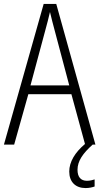

<svg xmlns="http://www.w3.org/2000/svg" viewBox="-20 -735 505 976"><path d="M374 128C374 83 402 44 451 0H465L266 -715H202L0 0H52L124 -256H343L412 -3C361 40 332 88 332 137C332 190 364 221 415 221C434 221 450 217 461 213V177C453 180 437 184 422 184C390 184 374 164 374 128ZM258 -580 332 -301H135L210 -580C219 -613 227 -643 234 -674C242 -642 249 -612 258 -580Z"/></svg>

Font: Noto Sans Armenian Condensed ExtraLight
Style: Regular
Weight: 200
Width: 3
Designer: Monotype Design Team
Foundry: Monotype Imaging Inc.
Version: Version 2.008